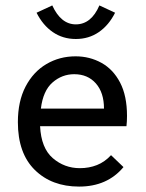

<svg xmlns="http://www.w3.org/2000/svg" viewBox="-20 -679 540 709"><path d="M272 10Q171 10 108.5 -51.5Q46 -113 46 -228Q46 -305 74.5 -359.5Q103 -414 151.5 -442.5Q200 -471 259 -471Q311 -471 354.5 -447Q398 -423 423.5 -374Q449 -325 449 -251Q449 -242 448.5 -231.5Q448 -221 447 -213H128Q132 -132 175 -95Q218 -58 275 -58Q309 -58 338 -69.5Q367 -81 390 -106L436 -62Q376 10 272 10ZM131 -278H364Q364 -337 334 -371Q304 -405 254 -405Q209 -405 174 -374.5Q139 -344 131 -278ZM347 -659 405 -632Q382 -586 345 -560.5Q308 -535 260 -535Q212 -535 175 -560.5Q138 -586 115 -632L173 -659Q205 -589 260 -589Q317 -589 347 -659Z"/></svg>

Font: Inconsolata Medium
Style: Regular
Weight: 500
Monospace: yes
Designer: Raph Levien, Cyreal, Brenton Simpson
Foundry: Raph Levien, Cyreal, Google
Version: Version 3.001; ttfautohint (v1.8.2.53-6de2)